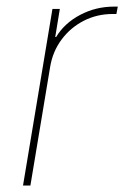

<svg xmlns="http://www.w3.org/2000/svg" viewBox="-20 -573 384 593"><path d="M51.1 0 142 -545.5H164.8L150.6 -458.8H153.4Q179 -501.4 227.5 -527Q275.9 -552.6 332.4 -552.6H343.8L339.5 -529.8H328.1Q279.8 -529.8 238.8 -508.9Q197.8 -487.9 170.3 -451Q142.8 -414.1 134.9 -366.5L73.9 0Z"/></svg>

Font: Inter Thin  BETA
Style: Italic
Weight: 100
Italic angle: -9.39999°
Designer: Rasmus Andersson
Foundry: rsms
Version: Version 3.011;git-f93a4a705